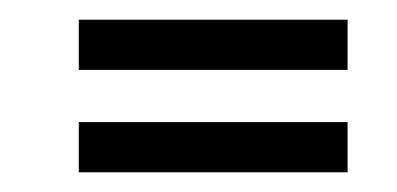

<svg xmlns="http://www.w3.org/2000/svg" viewBox="-20 -422 403 195"><path d="M333 -351H60V-402H333ZM333 -247H60V-298H333Z"/></svg>

Font: Economica
Style: Regular
Weight: 400
Designer: Vicente Lamonaca
Foundry: Vicente Lamonaca
Version: Version 1.101